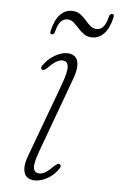

<svg xmlns="http://www.w3.org/2000/svg" viewBox="-48 -650 432 692"><g transform="rotate(5 168.0 -304.0)"><path d="M119.5 -19.5Q101 -19.5 97.5 -36.2Q94 -53 111.5 -100.5L207.5 -362Q222 -399.5 221 -420.8Q220 -442 208.8 -451Q197.5 -460 180.5 -460Q159.5 -460 135.5 -446Q111.5 -432 95 -407.5Q91.5 -403 91.8 -399Q92 -395 95.5 -393Q100 -391 104.8 -393.8Q109.5 -396.5 114 -400.5Q130.5 -418 143 -425.2Q155.5 -432.5 165 -432.5Q184 -432.5 186.5 -413.5Q189 -394.5 170.5 -344L75 -86Q61.5 -51.5 63 -31Q64.5 -10.5 76 -1.8Q87.5 7 104.5 7Q128 7 152 -7.5Q176 -22 190 -44.5Q193 -49 192.8 -53Q192.5 -57 189 -59Q184.5 -61.5 180 -58.5Q175.5 -55.5 170 -51.5Q153 -34 141.2 -26.8Q129.5 -19.5 119.5 -19.5ZM265.4 -524.5Q247.8 -524.5 235.7 -533Q223.5 -541.5 213.6 -552.8Q203.7 -564 193.6 -572.8Q183.5 -581.5 170.4 -581.5Q156.5 -581.5 146.3 -569.8Q136.2 -558 130.8 -535Q128.6 -523 119.1 -523Q111.5 -523 114.2 -535Q123.6 -575 141.6 -594.2Q159.6 -613.5 184.4 -613.5Q201.9 -613.5 214.3 -604.8Q226.7 -596 236.1 -584.8Q245.6 -573.5 255.7 -564.8Q265.8 -556 279.3 -556Q293.7 -556 303.4 -568Q313.1 -580 318.5 -603Q321.2 -615 330.6 -615Q338.3 -615 335.6 -603Q326.6 -563 308.1 -543.8Q289.7 -524.5 265.4 -524.5Z"/></g></svg>

Font: Fraunces Thin
Style: Italic
Weight: 250
Italic angle: -16°
Version: Version 1.000;[b76b70a41]